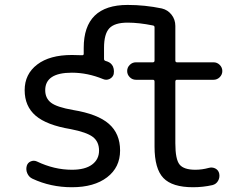

<svg xmlns="http://www.w3.org/2000/svg" viewBox="-20 -785 1040 794"><path d="M711.9 -455.1Q705.1 -455.1 705.1 -447.3V-192.4Q705.1 -126 722.7 -104.5Q740.2 -83 788.1 -83Q815.4 -83 843.8 -90.8Q858.4 -94.7 871.1 -87.9Q883.8 -81.1 886.7 -66.4Q889.6 -50.8 881.8 -37.1Q874 -23.4 858.4 -19.5Q819.3 -10.7 778.3 -10.7Q692.4 -10.7 655.8 -48.8Q619.1 -86.9 619.1 -178.7V-447.3Q619.1 -455.1 612.3 -455.1H542Q527.3 -455.1 516.6 -465.8Q505.9 -476.6 505.9 -491.2Q505.9 -505.9 516.6 -516.6Q527.3 -527.3 542 -527.3H612.3Q619.1 -527.3 619.1 -535.2V-671.9Q619.1 -678.7 612.3 -679.7Q554.7 -691.4 507.8 -691.4Q454.1 -691.4 432.1 -668Q410.2 -644.5 410.2 -586.9V-541Q410.2 -535.2 416 -533.2Q419.9 -532.2 424.8 -530.3Q440.4 -524.4 447.3 -509.8Q451.2 -500 451.2 -490.2Q451.2 -484.4 450.2 -478.5Q446.3 -464.8 433.1 -458.5Q419.9 -452.1 406.2 -458Q341.8 -484.4 277.3 -484.4Q167 -484.4 167 -412.1Q167 -378.9 190.9 -360.4Q214.8 -341.8 282.2 -330.1Q383.8 -313.5 430.2 -272.9Q476.6 -232.4 476.6 -162.6Q476.6 -92.8 422.9 -51.8Q369.1 -10.7 277.3 -10.7Q189.5 -10.7 114.3 -45.9Q99.6 -52.7 92.8 -68.4Q88.9 -77.1 88.9 -85.9Q88.9 -92.8 90.8 -99.6Q94.7 -112.3 107.4 -117.7Q120.1 -123 132.8 -117.2Q204.1 -83 277.3 -83Q332 -83 360.8 -104.5Q389.6 -126 389.6 -162.1Q389.6 -199.2 363.8 -218.8Q337.9 -238.3 272.5 -251Q172.9 -267.6 127.4 -306.6Q82 -345.7 82 -412.1Q82 -478.5 133.8 -518.1Q185.5 -557.6 277.3 -557.6Q301.8 -557.6 318.4 -556.6Q326.2 -555.7 326.2 -562.5V-586.9Q326.2 -764.6 507.8 -764.6Q579.1 -764.6 649.4 -750Q673.8 -744.1 689.5 -724.1Q705.1 -704.1 705.1 -677.7V-535.2Q705.1 -527.3 711.9 -527.3H863.3Q877.9 -527.3 888.7 -516.6Q899.4 -505.9 899.4 -491.2Q899.4 -476.6 888.7 -465.8Q877.9 -455.1 863.3 -455.1Z"/></svg>

Font: Rounded Mgen+ 1mn regular
Style: Regular
Weight: 400
Designer: [Source Han Sans]
Ryoko NISHIZUKA  (kana & ideographs); Paul D. Hunt (Latin, Greek & Cyrillic); Wenlong ZHANG  (bopomofo
Version: Version 1.059.20150602